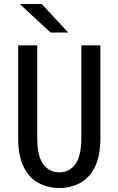

<svg xmlns="http://www.w3.org/2000/svg" viewBox="-20 -926 590 957"><path d="M275.5 11Q218.5 11 172 -13.8Q125.5 -38.5 98 -93.8Q70.5 -149 70.5 -241V-700H165.5V-242Q165.5 -147 195.8 -107Q226 -67 275.5 -67Q325 -67 355.2 -107Q385.5 -147 385.5 -242V-700H480.5V-241Q480.5 -149 453 -93.8Q425.5 -38.5 379 -13.8Q332.5 11 275.5 11ZM232 -764 78.5 -906H188L320 -764Z"/></svg>

Font: Trispace SemiCondensed
Style: Regular
Weight: 400
Width: 4
Designer: Tyler Finck
Foundry: Etcetera Type Company
Version: Version 1.210; ttfautohint (v1.8.3)